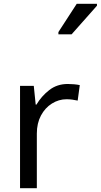

<svg xmlns="http://www.w3.org/2000/svg" viewBox="-20 -986 528 1006"><path d="M335 -546Q350 -546 367.5 -544.5Q385 -543 398 -540L387 -459Q374 -462 358.5 -464Q343 -466 329 -466Q288 -466 252 -443.5Q216 -421 194.5 -380.5Q173 -340 173 -286V0H85V-536H157L167 -438H171Q197 -482 238 -514Q279 -546 335 -546ZM286 -806V-818L382 -966H488V-956L355 -806Z"/></svg>

Font: Noto Sans Tifinagh Hawad
Style: Regular
Weight: 400
Designer: JamraPatel
Foundry: JamraPatel LLC
Version: Version 2.006; ttfautohint (v1.8.4.7-5d5b)